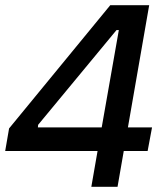

<svg xmlns="http://www.w3.org/2000/svg" viewBox="-23 -720 638 740"><path d="M430 0 454 -138H546L563 -229H470L552 -700H402L12 -225L-3 -138H353L329 0ZM123 -229 124 -239 426 -604H435L369 -229Z"/></svg>

Font: Fixel Display Medium
Style: Italic
Weight: 500
Italic angle: -10°
Designer: AlfaBravo + MacPaw
Foundry: Kyrylo Tkachov, Marchela Mozhyna, Serhii Makarenko, Maria Weinstein, Zakhar Kryvoshyya
Version: Version 1.210;Glyphs 3.2 (3217)